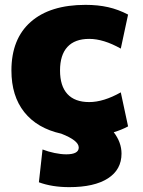

<svg xmlns="http://www.w3.org/2000/svg" viewBox="-20 -550 590 790"><path d="M140 200 155 65Q178 74 204.5 79.5Q231 85 253 85Q278 85 291 78Q304 71 304 57Q304 28 232 0Q133 -22 80 -88.5Q27 -155 27 -260Q27 -390 106.5 -460Q186 -530 332 -530Q383 -530 425 -520.5Q467 -511 507 -490L477 -350Q406 -390 347 -390Q288 -390 257.5 -357Q227 -324 227 -260Q227 -196 257.5 -163Q288 -130 347 -130Q406 -130 477 -170L507 -30Q479 -15 448 -6Q480 36 480 82Q480 148 424 184Q368 220 265 220Q194 220 140 200Z"/></svg>

Font: Enso Black
Style: Regular
Weight: 900
Designer: Coji Morishita
Foundry: UNDERFOREST DESIGN
Version: Version 1.000